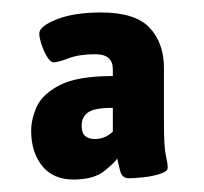

<svg xmlns="http://www.w3.org/2000/svg" viewBox="-20 -728 327 308"><path d="M98 -440Q65 -440 47.5 -462Q30 -484 30 -518Q30 -537 39 -557Q48 -577 76 -591.5Q104 -606 161 -606V-617Q161 -641 133 -641Q107 -641 90 -634.5Q73 -628 66 -628Q61 -628 55.5 -637Q50 -646 46.5 -657Q43 -668 43 -674Q43 -686 71 -697Q99 -708 142 -708Q197 -708 220 -683.5Q243 -659 243 -619V-531Q243 -492 246 -479Q249 -466 249 -459Q249 -453 236.5 -449Q224 -445 209 -443.5Q194 -442 187 -442Q176 -442 173 -453Q170 -464 168 -474Q166 -469 148.5 -454.5Q131 -440 98 -440ZM132 -505Q149 -505 161 -517V-555Q131 -555 121 -547.5Q111 -540 111 -527Q111 -514 117 -509.5Q123 -505 132 -505Z"/></svg>

Font: Asap Semi Condensed ExtraBold
Style: Regular
Weight: 800
Width: 4
Designer: Pablo Cosgaya
Foundry: Omnibus-Type
Version: Version 3.001; ttfautohint (v1.8.4.7-5d5b)